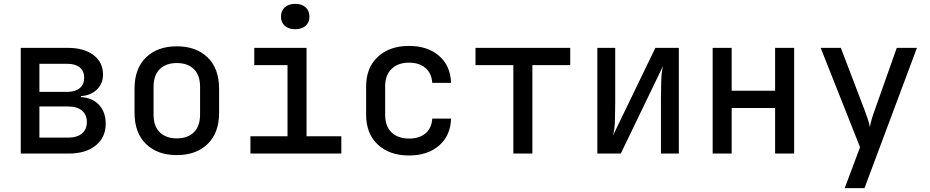

<svg xmlns="http://www.w3.org/2000/svg" viewBox="-20 -799 4840 999"><path d="M88 0V-550H332Q417 -550 466.5 -512.5Q516 -475 516 -411Q516 -364 484 -333Q452 -302 401 -299V-294Q462 -290 496 -252.5Q530 -215 530 -155Q530 -84 478 -42Q426 0 337 0ZM185 -321H331Q372 -321 395 -340.5Q418 -360 418 -395Q418 -429 395 -448Q372 -467 331 -467H185ZM185 -83H335Q381 -83 406.5 -104.5Q432 -126 432 -164Q432 -202 406.5 -223.5Q381 -245 335 -245H185Z M900 8Q799 8 739.5 -50Q680 -108 680 -212V-338Q680 -442 739.5 -500Q799 -558 900 -558Q1001 -558 1060.5 -500Q1120 -442 1120 -338V-212Q1120 -108 1060.5 -50Q1001 8 900 8ZM900 -79Q956 -79 988.5 -110.5Q1021 -142 1021 -203V-347Q1021 -408 988.5 -439.5Q956 -471 900 -471Q844 -471 811.5 -439.5Q779 -408 779 -347V-203Q779 -142 811.5 -110.5Q844 -79 900 -79Z M1283 0V-90H1476V-460H1303V-550H1575V-90H1756V0ZM1516 -647Q1482 -647 1462 -664.5Q1442 -682 1442 -712Q1442 -743 1462 -761Q1482 -779 1516 -779Q1550 -779 1570 -761Q1590 -743 1590 -712Q1590 -682 1570 -664.5Q1550 -647 1516 -647Z M2108 10Q2007 10 1946 -46.5Q1885 -103 1885 -202V-349Q1885 -447 1946 -503.5Q2007 -560 2108 -560Q2205 -560 2264.5 -508.5Q2324 -457 2327 -368H2229Q2226 -418 2193.5 -445.5Q2161 -473 2108 -473Q2051 -473 2017.5 -440.5Q1984 -408 1984 -349V-202Q1984 -142 2017.5 -110Q2051 -78 2108 -78Q2162 -78 2194 -105Q2226 -132 2229 -182H2327Q2324 -93 2264.5 -41.5Q2205 10 2108 10Z M2651 0V-460H2454V-550H2947V-460H2750V0Z M3088 0V-550H3181V-262Q3181 -218 3179.5 -171Q3178 -124 3169 -93L3390 -550H3512V0H3419V-289Q3419 -333 3420.5 -379.5Q3422 -426 3430 -456L3210 0Z M3688 0V-550H3787V-327H4013V-550H4112V0H4013V-237H3787V0Z M4375 180 4455 -33 4250 -550H4355L4479 -225Q4487 -204 4495 -180Q4503 -156 4506 -138Q4509 -156 4516 -180Q4523 -204 4531 -225L4646 -550H4751L4478 180Z"/></svg>

Font: JetBrainsMono NFM Medium
Style: Regular
Weight: 500
Monospace: yes
Designer: Philipp Nurullin, Konstantin Bulenkov
Foundry: JetBrains
Version: Version 2.304; ttfautohint (v1.8.4.7-5d5b);Nerd Fonts 3.3.0